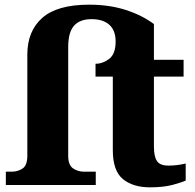

<svg xmlns="http://www.w3.org/2000/svg" viewBox="-20 -792 834 822"><path d="M622 10Q549 10 506 -25.5Q463 -61 463 -149V-464H389V-519Q420 -519 447.5 -540Q475 -561 475 -614Q475 -662 448 -686Q421 -710 372 -710Q322 -710 297 -682Q272 -654 272 -590V-125Q272 -85 293 -71Q314 -57 339 -57H390V0H5V-57H31Q56 -57 76.5 -70.5Q97 -84 97 -125V-558Q97 -659 161 -715.5Q225 -772 362 -772Q448 -772 518 -749.5Q588 -727 639 -689V-536H766V-464H639V-165Q639 -122 652 -102.5Q665 -83 701 -83Q721 -83 740 -85.5Q759 -88 775 -92V-19Q758 -11 719 -0.5Q680 10 622 10Z"/></svg>

Font: Noto Serif ExtraBold
Style: Regular
Weight: 800
Designer: Monotype Design Team
Foundry: Monotype Imaging Inc.
Version: Version 2.014